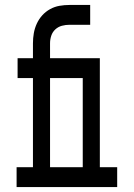

<svg xmlns="http://www.w3.org/2000/svg" viewBox="-20 -755 540 775"><path d="M47 0V-80H113V-440H51V-520H113V-580Q113 -601 116.5 -621Q120 -641 128.5 -659.5Q137 -678 150.5 -693Q164 -708 182 -718Q200 -728 220 -731.5Q240 -735 261 -735H344V-655H261Q245 -655 230 -651Q215 -647 203.5 -636.5Q192 -626 187 -611Q182 -596 182 -580V-520H315V-440H182V-80H265V0ZM235 0V-80H314V-440H243V-520H383V-80H453V0Z"/></svg>

Font: Iosevka Curly Slab Medium
Style: Regular
Weight: 500
Monospace: yes
Designer: Belleve Invis
Foundry: Belleve Invis
Version: Version 22.1.2; ttfautohint (v1.8.4)